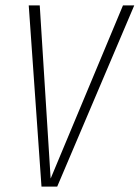

<svg xmlns="http://www.w3.org/2000/svg" viewBox="-20 -695 520 715"><path d="M134.5 0H193L480 -675H438L169 -31H168.5L128 -675H87Z"/></svg>

Font: Anybody SemiCondensed ExtraLight
Style: Italic
Weight: 250
Width: 4
Italic angle: -10°
Version: Version 1.113;gftools[0.9.25]